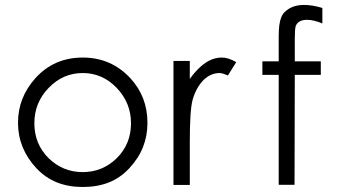

<svg xmlns="http://www.w3.org/2000/svg" viewBox="-20 -746 1373 775"><path d="M575.2 -250Q575.2 -198.2 557.4 -152.8Q539.6 -107.4 502.4 -67.4Q465.8 -27.8 419.2 -9.5Q372.6 8.8 314 8.8Q256.3 8.8 209.7 -9.8Q163.1 -28.3 126.5 -67.4Q52.7 -147 52.7 -250Q52.7 -301.8 70.1 -346.2Q87.4 -390.6 122.6 -430.2Q197.8 -513.7 314 -513.7Q428.7 -513.7 506.3 -430.2Q575.2 -355.5 575.2 -250ZM508.8 -248.5Q508.8 -330.6 451.2 -391.1Q393.6 -451.2 314 -451.2Q233.9 -451.2 176.3 -391.1Q118.7 -332 118.7 -248.5Q118.7 -164.6 176.3 -107.4Q233.9 -51.3 314 -51.3Q393.6 -51.3 451.2 -107.4Q508.8 -164.6 508.8 -248.5Z M933.6 -495.1 899.9 -441.4Q889.6 -445.8 881.3 -448.5Q873 -451.2 866.2 -451.2Q849.6 -451.2 833.5 -444.6Q817.4 -438 803.2 -424.6Q789.1 -411.1 777.1 -390.6Q765.1 -370.1 757.3 -342.3Q751.5 -320.3 748.8 -278.1Q746.1 -235.8 746.1 -169.9V0.5H680.2V-500H746.1V-427.7Q777.3 -470.7 809.1 -492.2Q840.8 -513.7 876 -513.7Q901.9 -513.7 933.6 -495.1Z M1281.2 -651.4Q1263.7 -658.7 1248 -662.4Q1232.4 -666 1220.2 -666Q1183.1 -666 1173.8 -641.1Q1169.9 -630.4 1169.9 -588.9V-498.5H1274.9V-443.8H1169.9L1168.9 0H1105V-443.8H1039.1V-498.5H1105V-598.6Q1105 -625.5 1107.4 -644Q1109.9 -662.6 1115 -675.5Q1120.1 -688.5 1128.7 -697Q1137.2 -705.6 1148.9 -712.4Q1172.9 -726.1 1206.5 -726.1Q1221.7 -726.1 1240.2 -723.4Q1258.8 -720.7 1281.2 -713.9Z"/></svg>

Font: Kawthoolei
Style: Regular
Weight: 400
Designer: Moe Zed
Foundry: Moe Zed
Version: Version 1.000;July 10, 2024;FontCreator 14.0.0.2901 32-bit